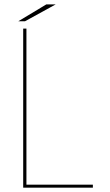

<svg xmlns="http://www.w3.org/2000/svg" viewBox="-20 -870 508 890"><path d="M87.5 0V-737.5H102.5V-7L95.5 -14H410.5V0ZM65 -771.5 194.5 -849.5H238L96 -771.5Z"/></svg>

Font: Epilogue Thin
Style: Regular
Weight: 250
Designer: Tyler Finck
Foundry: Etcetera Type Co
Version: Version 2.111